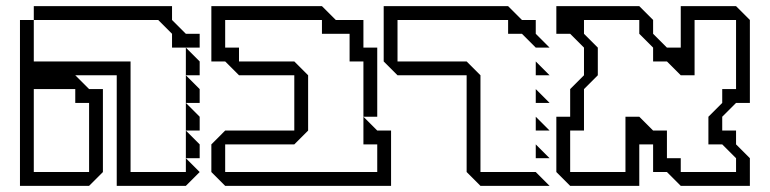

<svg xmlns="http://www.w3.org/2000/svg" viewBox="-20 -605 2505 625"><path d="M90 -540V-585H540V-540L585 -495H630V-450H540V-495L495 -540ZM585 -360V-450L630 -405V-360ZM585 -270V-360L630 -315V-270ZM585 -180V-270L630 -225V-180ZM585 -90V-180L630 -135V-90ZM90 -45H270V-270H225V-315H90ZM45 0V-540H90V-405H405V-45H585V-90L630 -45L585 0H360V-360H225L270 -315H315V-45L270 0Z M668 -45V-135L713 -180H938V-360H758L713 -405H668V-585H1028L1073 -540H1163V-450H1208V-225H1163V-405H1118V-495H1028V-540H713V-450H758V-405H938L983 -360V-180L938 -135H713V-45H1208V-135H1163V-225L1208 -180H1253V0H713Z M1724 -360V-405L1769 -360ZM1724 -270V-315L1769 -270ZM1724 -180V-225L1769 -180ZM1724 -90V-135L1769 -90ZM1499 -45V-360H1274L1229 -405V-585H1634L1679 -540H1724V-495L1769 -450H1724L1679 -495H1634V-540H1274V-405H1499L1544 -360V-45H1724L1769 0H1544Z M1836 -180V-45H2016V-225H2061L2106 -180H2151V-90H2196V-45H2376V-90L2331 -135H2286V-225L2331 -270V-315H2376V-540H2241V-360H2196L2151 -405H2106V-450L2061 -495V-540H1881V-495L1926 -450V-360L1881 -315V-180ZM1791 -45V-225H1836V-315L1881 -360V-450L1836 -495H1791V-585H2061L2106 -540V-495L2151 -450H2196V-585H2376L2421 -540V-270H2376L2331 -225V-180H2376V-135L2421 -90V0H2196L2151 -45H2106V-135H2061V0H1836Z"/></svg>

Font: Rubik Iso
Style: Regular
Weight: 400
Designer: Hubert and Fischer, NaN
Foundry: Hubert and Fischer, NaN
Version: Version 2.200